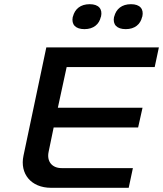

<svg xmlns="http://www.w3.org/2000/svg" viewBox="-20 -896 778 916"><path d="M201 -670 92 -153C74 -68 127 0 224 0H594L614 -94H274C229 -94 202 -125 212 -172L236 -288H639L660 -382H256L298 -576H718L738 -670ZM327 -815C320 -779 340 -757 383 -757C426 -757 453 -780 461 -815L462 -817C470 -853 451 -876 408 -876C364 -876 337 -853 328 -817ZM524 -815C517 -779 537 -757 580 -757C623 -757 650 -780 658 -815L659 -817C667 -853 648 -876 605 -876C561 -876 534 -853 525 -817Z"/></svg>

Font: LT Wave Medium
Style: Italic
Weight: 500
Designer: Daniel Lyons
Version: Version 2.5 (Glyphs App)